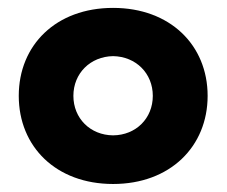

<svg xmlns="http://www.w3.org/2000/svg" viewBox="-20 -455 571 484"><path d="M265.1 8.8C408.7 8.8 503.4 -85.4 503.4 -213.4C503.4 -341.3 408.7 -435.1 265.1 -435.1C121.1 -435.1 27.3 -341.3 27.3 -213.4C27.3 -85.4 121.1 8.8 265.1 8.8ZM265.1 -113.8C207.5 -114.3 165 -156.7 165 -213.4C165 -270 207.5 -312.5 265.1 -313.5C322.8 -312.5 365.2 -270 365.2 -213.4C365.2 -156.7 322.8 -114.3 265.1 -113.8Z"/></svg>

Font: Now ExtraBold
Style: Regular
Weight: 800
Designer: Alfredo Marco Pradil
Foundry: Alfredo Marco Pradil
Version: Version 1.200;hotconv 1.0.109;makeotfexe 2.5.65596